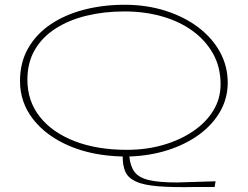

<svg xmlns="http://www.w3.org/2000/svg" viewBox="-20 -650 1040 806"><path d="M803 135Q705 137 644 132Q583 127 550.5 112Q518 97 506.5 71.5Q495 46 495 7Q368 4 271 -37.5Q174 -79 119 -149.5Q64 -220 64 -310Q64 -388 98.5 -448Q133 -508 193.5 -548.5Q254 -589 333.5 -609.5Q413 -630 503 -630Q595 -630 674 -605Q753 -580 812 -535.5Q871 -491 903.5 -431.5Q936 -372 936 -303Q936 -238 904.5 -182.5Q873 -127 816.5 -85.5Q760 -44 685 -20Q610 4 523 7Q527 48 545 72Q563 96 605.5 106Q648 116 723 116L885 111L881 135ZM513 -21Q594 -21 665 -41.5Q736 -62 790.5 -99Q845 -136 875.5 -186Q906 -236 906 -296Q906 -368 874.5 -424.5Q843 -481 787.5 -521Q732 -561 659 -581.5Q586 -602 503 -602Q417 -602 343 -584Q269 -566 213 -530Q157 -494 126 -440.5Q95 -387 95 -315Q95 -226 147 -160Q199 -94 293 -57.5Q387 -21 513 -21Z"/></svg>

Font: Inconsolata UltraExpanded ExtraLight
Style: Regular
Weight: 200
Width: 9
Monospace: yes
Designer: Raph Levien, Cyreal, Brenton Simpson
Foundry: Raph Levien, Cyreal, Google
Version: Version 3.001; ttfautohint (v1.8.2.53-6de2)